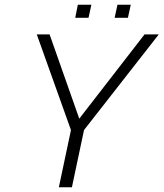

<svg xmlns="http://www.w3.org/2000/svg" viewBox="-20 -789 689 809"><path d="M297 -714 308 -769H365L353 -714ZM463 -714 475 -769H531L519 -714ZM228 0 279 -241 135 -644H189L314 -289L589 -644H649L334 -241L283 0Z"/></svg>

Font: Kanit ExtraLight
Style: Italic
Weight: 275
Italic angle: -12°
Designer: Katatrad Team
Foundry: CadsonDemak
Version: Version 2.000; ttfautohint (v1.8.3)